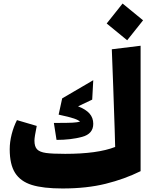

<svg xmlns="http://www.w3.org/2000/svg" viewBox="-20 -1047 861 1087"><path d="M776 -788V-78Q685 -33 578 -6.5Q471 20 334 20Q224 20 160 0Q96 -20 65.5 -68Q35 -116 35 -202Q35 -243 46 -286.5Q57 -330 76 -367L188 -334Q175 -271 175 -251Q175 -217 190 -201.5Q205 -186 240.5 -181Q276 -176 349 -176Q532 -176 632 -215Q632 -244 621 -556L613 -768ZM285 -351Q367 -351 391 -352.5Q415 -354 433 -358Q425 -367 399 -376Q373 -385 312 -398L332 -490L508 -593L502 -483L422 -445Q466 -428 487 -404Q508 -380 508 -346Q508 -289 444.5 -272Q381 -255 300 -255ZM584 -914 674 -1027 790 -932 700 -819Z"/></svg>

Font: FiraGO Heavy
Style: Italic
Weight: 900
Italic angle: -8°
Designer: bBox Type GmbH
Foundry: bBox Type GmbH
Version: Version 1.001